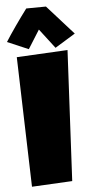

<svg xmlns="http://www.w3.org/2000/svg" viewBox="-83 -952 468 975"><g transform="rotate(-5 150.5 -464.5)"><path d="M279.8 -687.5 245.6 -22.5 39.6 -11.7 20 -673.8ZM220.2 -704.1 144 -803.7 84.5 -709 -22.9 -754.9Q-13.7 -770 0 -790.3Q13.7 -810.5 28.8 -832.3Q43.9 -854 59.6 -875.7Q75.2 -897.5 89.4 -916L189.9 -917L323.7 -767.6Z"/></g></svg>

Font: Luckiest Guy
Style: Regular
Weight: 400
Designer: Astigmatic (AOETI)
Foundry: Astigmatic (AOETI)
Version: Version 1.000